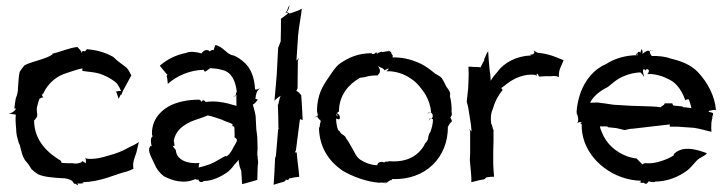

<svg xmlns="http://www.w3.org/2000/svg" viewBox="-20 -639 2582 682"><path d="M13 -235C17 -235 36 -232 36 -232C35 -222 35 -208 36 -198C39 -170 36 -166 44 -141C45 -137 47 -129 49 -125L50 -126C55 -104 60 -79 73 -65C82 -55 87 -46 92 -38C99 -31 107 -25 115 -20C137 -10 170 -8 200 -6C214 -7 225 -2 233 1H231L232 2H233C239 2 239 13 246 14H250C255.3 22 259.8 18.8 254 13H260C275 13 280 11 276 10C275 9 273 9 272 8C337 8 391 -21 431 -30C440 -33 447 -36 453 -39H454C453 -45 453 -52 453 -57C454 -70 460 -83 465 -99C467 -111 471 -123 473 -133L472 -134C463 -127 450 -121 439 -116C417 -103 392 -93 364 -86C343 -79 317 -73 289 -75L290 -76V-77C289 -77 289 -77 288 -76H282V-75C283 -75 284 -74 285 -73C283 -72 281 -71 278 -69C280 -71 282 -72 285 -73C286 -69 284 -61 285 -60V-59C279 -63 276 -65 274 -66C275 -67 277 -68 278 -69C277 -68 275 -67 274 -66C272.5 -67 271.3 -65.3 268 -62C245 -54 243 -61 228 -59C217 -60 207 -59 198 -61C199 -62 197 -66 196 -68C153 -94 102 -136 101 -211C105 -215 112 -222 112 -229H113L112 -230C114 -233 108 -245 112 -261C114 -270 117 -279 120 -288C124 -290 128 -293 132 -293C133 -293 134 -292 134 -292L135 -293C134 -293 133 -293 133 -294C125 -305 131 -308 131 -305V-301C143 -330 165 -356 195 -371C210 -378 222 -381 236 -386C248 -390 261 -394 273 -396C272 -394 272 -390 273 -387C297 -383 320 -384 348 -372C365 -365 383 -354 395 -343C401 -335 406 -326 410 -316C406 -316 400 -316 395 -314C392 -313 390 -316 390 -316C390 -316 392 -313 395 -308C397 -302 399 -295 401 -289H402C404 -293 406 -298 409 -303L410 -302H411L417 -317L447 -372C448 -373 446 -372 446 -372C441 -382 436 -392 429 -399C417 -409 400 -419 382 -437C352 -454 319 -462 290 -464L289 -465C288 -463 285 -459 282 -457C278 -455 275 -462 271 -454C271 -453 270 -451 270 -450C270 -451 269 -453 269 -454C269 -456.7 263.6 -463.4 255 -472C228 -470 193 -454 165 -448L167 -446C144 -429 93 -421 67 -407C61 -400 55 -392 50 -384C46 -369 46 -349 44 -329C44 -314 42 -305 36 -289C34 -278 32 -266 31 -253H32L33 -254C38 -256 37 -248 24 -240C21 -238 16 -236 13 -236Z M515 -121C504 -108 510 -95 528 -58C536 -38 547 -25 562 -13C591 2 632 16 674 -3C675 -1 681 0 683 -1H685V0C689 13 706 7 702 3L703 4C735 4 766 -12 787 -27C805 -40 811 -54 818 -60C823 -65 826 -69 827 -72C828 -65 830 -55 831 -48L837 -32C838 -17 839 0 840 15C858 11 875 5 894 0L895 -39C895 -46 896 -56 897 -62V-63C896 -69 895 -78 895 -85L894 -87C894 -94 894 -104 895 -111L894 -148C894 -160 890 -175 890 -188L888 -227C886 -241 881 -256 878 -268C884 -268 892.6 -281.6 896 -285C895 -285 891 -286 890 -288H889C888 -289 887 -289 886 -289C887 -289 888 -292 888 -293C889 -296 887 -301 894 -315C896 -319 900 -322 902 -324V-325C899 -323 894 -321 890 -321C888 -321 887 -322 886 -321C884 -364 871 -396 848 -417C837 -427 821 -438 810 -442C786 -444 773 -474 745 -479C742 -474 736 -450 738 -458C740 -464 730 -462 726 -457H724C721 -462 707 -465 697 -451H696C696 -451 696 -449 697 -449C681 -454 655 -458 641 -451C601 -443 573 -427 548 -406V-405C555 -396 564 -386 572 -376C573 -375 574 -375 575 -375C575 -374 574 -374 574 -373L572 -369C575 -359 575 -349 576 -342V-341C607 -369 654 -390 703 -391C704 -390 704 -389 705 -388C708 -379 717 -392 726 -396L725 -397C741 -396 755 -395 767 -391C801 -385 816 -354 821 -315V-313C817 -308 818 -304 818 -301C819 -302 819 -301 820 -302C819 -290 820 -276 820 -264C822 -259 771 -285 712 -277C709 -275 707 -287 698 -281C697 -279 696 -277 695 -276V-278C694 -282 689 -285 687 -285C646 -285 608 -277 579 -261C544 -241 517 -207 520 -158C521 -157 522 -157 524 -156C513 -153 516 -130 518 -123C518 -122 519 -120 519 -119C518 -120 516 -120 515 -121ZM594 -121 595 -120C596 -121 602 -123 602 -123C597.8 -122.2 599.7 -135.3 597 -138C605 -185 648 -206 689 -218C699 -221 709 -226 718 -229C734 -226 752 -219 768 -214C789 -203 807 -202 807 -194C806 -194 804 -193 804 -192C809 -190 812 -189 812 -189C813 -182 813 -177 813 -171C813 -164 814 -159 813 -152C813 -151 814 -150 815 -150C830 -141 816 -131 803 -104C800 -100 797 -95 794 -91C791 -89 788 -86 784 -83C784 -84 782 -85 781 -85C766 -78 747 -64 724 -55C711 -51 697 -46 685 -44C686 -46 687 -50 686 -53C686 -55 687 -58 689 -59L688 -60C644 -56 609 -72 605 -102C605 -110 596 -113 594 -121ZM700 -283C702 -285 703 -287 704 -288V-289C703 -288 702 -285 700 -283ZM807 -296C808 -296 810 -296 811 -297C810 -297 808 -297 807 -296ZM811 -297C813 -298 816 -300 818 -301C818 -299 817 -297 815 -297Z M952 16 953 17C964 14 977 9 990 6C992 5 995 1 996 -1C997 -1 999 0 1000 0C1001 0 1004 0 1004 1H1005C1003 -1 1006 -4 1007 -5C1018 -8 1031 -10 1043 -11C1041 -39 1036 -68 1034 -97C1032 -98 1029 -98 1027 -98C1029 -100 1030 -103 1031 -104L1045 -213C1046 -214 1046 -215 1046 -216C1047 -215 1048 -215 1049 -215L1055 -212V-213C1054 -242 1052 -272 1050 -301L1042 -310C1040 -312 1034 -316 1032 -316C1034 -317 1037 -324 1037 -326L1038 -421C1038 -425 1040 -429 1042 -431L1041 -432C1039 -429 1036 -426 1033 -424L1039 -515C1042 -547 1049 -578 1052 -607V-608C1039 -600 1022 -596 1009 -591C1007.1 -592.9 1000.3 -596 998 -596C1003 -600 1008 -613 1008 -619H1007C1007 -618 1005 -615 1004 -613L999 -600C998 -599 995 -596 994 -596V-595C997 -595 1001 -593 1003 -591L979 -573L978 -574C978 -547 978 -519 977 -492L968 -469L963 -374C961 -343 957 -311 955 -282H956C960 -288 970 -294 977 -299C975 -296 974 -291 973 -288L969 -270C969 -270 968 -267 967 -267C968 -241 969 -212 969 -186C969 -185 969 -184 970 -183C969 -182 969 -180 968 -179L960 -84C960 -84 959 -82 958 -82V-79L957 -75C956 -44 954 -13 952 16Z M1097 -222C1097 -222 1097 -223 1098 -223H1097ZM1098 -223C1099 -224 1101 -224 1102 -224C1103 -225 1105 -226 1107 -226V-225C1106 -224 1104 -223 1102 -223ZM1106 -244C1107 -237 1109 -233 1109 -229H1108C1108 -229 1107 -228 1107 -226H1108L1107 -225C1107 -223 1110 -219 1115 -214C1116 -214 1118 -213 1118 -213C1117 -213 1117 -210 1119 -210C1119 -209 1119 -209 1120 -209L1119 -208C1113 -188 1117 -181 1115 -185C1115 -186 1114 -188 1113 -189C1113 -116 1149 -66 1195 -34C1232 -11 1285 7 1326 10C1333 9 1343 10 1343 10C1343 10 1349 10 1352 9H1354C1359 6 1363 3 1367 1C1369 0 1371 2 1371 1C1372 0 1372 -2 1372 -3C1492 2 1572 -80 1571 -190C1571 -190 1571 -189 1572 -190C1582 -213 1591 -200 1580 -221C1579 -223 1585 -227 1585 -233V-239H1584C1585 -259 1583 -279 1578 -298C1581 -310 1578 -314 1565 -332C1560 -343 1555 -353 1549 -362C1542 -369 1533 -373 1525 -378C1509 -391 1491 -406 1467 -416C1438 -429 1406 -436 1374 -435C1375 -436 1375 -440 1375 -442C1375 -444 1372 -443 1369 -453V-454H1368C1365.9 -456.1 1361.9 -458.1 1360 -460V-459C1361 -458 1362 -457 1363 -457C1357 -458 1345 -455 1339 -454H1338C1338 -455 1337 -455 1336 -455C1335 -457 1327 -451 1322 -451C1322 -451 1321 -451 1321 -452L1320 -451C1321 -451 1321 -450 1322 -449C1322 -448 1319 -448 1317 -451V-456C1317 -455 1317 -454 1316 -453C1316 -454 1315 -454 1315 -455V-452C1311 -447 1303 -446 1301 -448C1301 -449 1300 -450 1300 -450C1252 -450 1217 -434 1187 -413C1171 -401 1162 -385 1148 -365C1125 -332 1106 -300 1106 -244ZM1113 -214H1115C1114 -214 1113 -215 1113 -215ZM1174 -218C1176 -217 1181 -216 1183 -215C1189 -214 1189 -229 1181 -234C1179 -235 1178 -236 1177 -237C1178 -239 1180 -241 1184 -243C1184 -300 1218 -339 1256 -361C1255 -362 1263 -364 1276 -365C1290 -370 1305 -371 1320 -371H1321C1324 -376 1332 -379 1329 -392C1327 -396 1325 -402 1322 -406C1324 -403 1329 -401 1333 -399C1343 -396 1346 -389 1346 -389C1346 -389 1350 -391 1351 -392C1367 -400 1360 -391 1353 -387V-386C1384 -387 1415 -377 1439 -360C1464 -344 1476 -325 1491 -304C1502 -284 1510 -263 1511 -241L1510 -240L1511 -239C1518 -236 1520 -222 1512 -217C1515 -216 1518 -216 1518 -215C1518 -200 1514 -185 1509 -171C1500 -159 1502 -150 1500 -144C1497 -138 1493 -132 1488 -127V-125C1463 -81 1419 -60 1355 -67C1355 -67 1359 -65 1362 -64C1360 -64 1356 -64 1354 -65C1352.6 -65 1345 -65.3 1345 -61C1339 -67 1320 -64 1320 -52C1298 -53 1278 -60 1261 -71C1243 -83 1242 -96 1217 -137C1213 -142 1209 -148 1206 -154C1201 -160 1191 -162 1187 -172C1185 -174 1183 -176 1181 -177C1176 -190 1174 -204 1174 -218ZM1176 -236C1177 -234 1178 -232 1178 -230L1179 -228V-226H1178C1176 -227 1174 -232 1176 -236ZM1329 23C1333 21 1337 18 1343 15C1337 18 1332 21 1329 23ZM1343 15C1347 13 1350 11 1354 9C1356 9 1358 8 1361 7ZM1366 -458 1368 -456C1368 -457 1367 -458 1367 -459ZM1368 -456 1370 -454C1371 -453 1371 -453 1369 -454C1369 -455 1368 -455 1368 -456ZM1502 -211C1503 -211 1503 -212 1504 -213C1503 -212 1502 -212 1502 -211ZM1502 -237C1503 -237 1507 -239 1510 -240C1509 -240 1507 -239 1505 -239C1497 -239 1498 -235 1502 -237ZM1504 -213C1505 -214 1506 -216 1506 -218C1506 -218 1508.4 -217.7 1511 -217C1510 -216 1506 -215 1504 -213Z M1638 -278C1639 -272 1643 -260 1644 -252L1653 -195C1654 -187 1654 -179 1655 -172C1653 -174 1649 -177 1649 -180H1648C1648 -178 1649 -175 1650 -173V-95C1650 -88 1649 -77 1649 -71V-70C1649 -63 1651 -54 1651 -47L1653 -24C1654 -14 1655 -2 1654 7L1655 8C1668 5 1684 0 1700 -2L1708 -9C1716 -10 1727 -12 1735 -11V-12C1734 -25 1732 -43 1732 -57V-99C1732 -112 1733 -127 1733 -140V-179C1732 -178 1731 -181 1731 -181L1727 -196V-197L1725 -198C1722 -216 1723 -237 1731 -253C1738 -279 1751 -302 1765 -319C1766 -318 1768 -318 1769 -318C1769 -318 1767 -317 1765 -319L1766 -320H1765V-319C1765 -319 1764 -320 1764 -321C1763 -323 1762 -325 1760 -326C1766 -330 1773 -335 1780 -341C1806 -361 1842 -378 1882 -373C1883 -372 1885 -369 1886 -368C1886 -370 1885 -372 1886 -374C1888 -382 1894 -371 1894 -367H1895C1913 -368 1925 -369 1934 -368C1940 -369 1945 -369 1950 -369C1954 -369 1960 -368 1965 -365V-366C1965 -378 1966 -388 1970 -397L1982 -425C1951 -438 1932 -447 1888 -452C1886 -454 1884 -455 1882 -456C1880 -456 1878 -458 1877 -460L1876 -459C1877 -458 1878 -454 1878 -452C1877 -447 1870 -445 1866 -445C1865 -445 1864 -446 1864 -446L1863 -445C1864 -445 1865 -444 1865 -444V-442C1814 -440 1770 -416 1747 -384C1738 -374 1729 -363 1723 -352C1723 -358 1722 -364 1722 -370L1719 -392C1717 -413 1715 -436 1714 -457C1708 -451 1705 -438 1700 -429V-425C1695 -417 1691 -407 1687 -400C1681 -400 1673 -402 1665 -401C1658 -401 1650 -403 1645 -402H1644C1645 -386 1645 -366 1644 -349L1643 -326C1642 -311 1639 -292 1638 -279ZM1865 -441C1863 -439 1858 -440 1865 -441Z M2027 -238C2028 -236 2031 -232 2031 -230C2034 -222 2036 -210 2031 -203C2030 -202 2029 -202 2028 -201H2029C2030 -201 2031 -203 2032 -203C2047 -209 2049 -202 2041 -202V-201C2042 -201 2044 -201 2044 -200C2050 -192 2047 -190 2047 -192C2047 -193 2047 -195 2046 -196C2046 -180 2048 -164 2052 -149C2073 -67 2160 1 2257 3C2256 4 2255 6 2254 8L2252 10L2253 11C2254 10 2254 9 2254 8C2257 11 2262 11 2266 10C2273 14 2275 18 2284 6C2284 5 2284 4 2285 3C2285 4 2286 4 2286 5C2289 9 2306 8 2306 7V6C2350 6 2390 -10 2423 -35C2444 -53 2454 -73 2471 -80C2478 -84 2485 -88 2491 -94C2490 -95 2484 -98 2476 -100C2452 -108 2405 -122 2375 -93C2374 -92 2372 -88 2373 -87C2361 -79 2345 -72 2329 -67C2313 -62 2298 -58 2276 -59L2275 -60C2274 -59 2266 -59 2265 -57C2265 -56 2264 -56 2264 -55C2259 -56 2253 -65 2242 -75V-76C2229.4 -77.1 2217.7 -80.1 2207 -84C2167 -99 2133 -129 2118 -169C2115 -175 2112 -183 2111 -190H2137L2140 -187L2169 -184C2179 -182 2190 -179 2198 -177H2199C2207 -179 2219 -182 2229 -182L2332 -194C2341 -195 2351 -196 2360 -197C2359 -196 2359 -194 2359 -193C2360 -192 2359 -190 2359 -190V-189H2387L2445 -185C2466 -182 2489 -175 2506 -171H2507C2506 -185 2505 -216 2514 -225L2513 -226C2513 -223 2510 -221 2508 -219C2510 -227 2518 -236 2509 -239C2506 -240 2500 -241 2496 -242C2498 -243 2499 -243 2500 -246C2501 -247 2503 -245 2507 -247C2512 -249 2519 -249 2523 -248V-249C2519 -298 2494 -345 2460 -382C2433 -410 2399 -422 2366 -430C2344 -438 2320 -441 2295 -440C2295 -441 2294 -442 2293 -443C2289 -447 2288 -454 2288 -457C2285 -456 2286 -462 2276 -457C2272 -455 2265 -451 2262 -447C2263 -451 2263 -457 2261 -461C2259 -468 2261 -466 2256 -457C2255 -455 2255 -453 2256 -452C2255 -453 2250 -455 2249 -455C2247 -456 2244 -451 2243 -447L2244 -446C2244 -445 2244 -444 2245 -443C2204 -443 2164 -432 2132 -411C2089 -393 2059 -354 2043 -312C2035 -290 2029 -264 2028 -240L2029 -239V-236ZM2076 -274C2088 -298 2111 -316 2139 -330C2154 -341 2170 -359 2200 -370C2216 -377 2236 -381 2255 -382C2259.8 -377.2 2264.7 -371.6 2267 -367L2268 -368C2266 -372 2264 -381 2264 -387C2264 -396 2270 -394 2273 -388C2274 -398 2292 -393 2282 -379C2282 -378 2280 -377 2280 -377V-376C2299 -377 2317 -373 2334 -367C2351 -360 2371 -352 2385 -335C2398 -321 2408 -301 2414 -283H2415C2415 -284 2419 -286 2421 -286H2427V-285C2431 -275 2434 -265 2436 -255C2426 -256 2417 -258 2407 -258L2404 -261L2372 -264C2370 -266 2368 -270 2368 -272H2341C2341 -268 2336 -265 2333 -263C2332 -263 2327 -259 2327 -258C2318 -259 2304 -261 2294 -261L2228 -263H2225L2159 -267C2141 -270 2118 -273 2102 -275ZM2242 -443C2234 -450 2240 -449 2243 -447C2242 -445 2242 -443 2242 -443ZM2288 -457C2288 -458 2289 -459 2289 -459H2295C2293 -458 2290 -458 2288 -457ZM2295 -459H2300V-460C2299 -460 2297 -460 2295 -459Z"/></svg>

Font: Charger Mayhem
Style: Regular
Weight: 400
Designer: Jasper
Foundry: Cannot Into Space Fonts
Version: Version 0.98